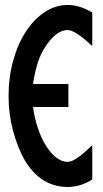

<svg xmlns="http://www.w3.org/2000/svg" viewBox="-20 -740 411 766"><path d="M14.2 -356Q14.2 -432.1 32.5 -498Q50.8 -564 83 -613.5Q115.2 -663.1 158.2 -691.7Q201.2 -720.2 250 -720.2Q297.9 -720.2 348.1 -689.9V-556.2Q280.3 -620.1 250 -620.1Q200.2 -620.1 153.8 -542Q138.7 -517.1 127.9 -480.5Q117.2 -443.8 111.8 -404.8H252.9V-313H111.8Q117.7 -269 130.9 -229.5Q144 -189.9 162.6 -159.9Q181.2 -129.9 203.6 -112.1Q226.1 -94.2 250 -94.2Q280.8 -94.2 348.1 -161.1V-23.9Q301.3 5.9 250 5.9Q143.1 5.9 79.1 -100.1Q50.3 -150.9 32.2 -217.5Q14.2 -284.2 14.2 -356Z"/></svg>

Font: Fundamental  Brigade Condensed
Style: Regular
Weight: 400
Width: 3
Designer: Peter Wiegel, original typeface by Carl Albert Fahrenwaldt 1901
Foundry: Peter Wiegel
Version: Version 0.000 2012 initial release